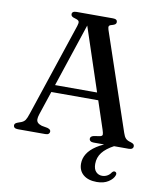

<svg xmlns="http://www.w3.org/2000/svg" viewBox="-97 -778 905 1069"><g transform="rotate(10 355.5 -243.5)"><path d="M574.5 -18.5 585.5 -1Q541 22.5 519.2 50.5Q497.5 78.5 497.5 115Q497.5 144.5 511.5 159.2Q525.5 174 546.5 174Q562 174 575.5 166.5Q589 159 597 146Q601.5 141 605 139.2Q608.5 137.5 613.5 138.5Q618.5 139.5 621.5 144.5Q624.5 149.5 621.5 158Q614.5 179 588.5 196Q562.5 213 523 213Q474.5 213 447 190Q419.5 167 419.5 127Q419.5 97.5 435.8 71.2Q452 45 486.2 22.5Q520.5 0 574.5 -18.5ZM172.5 -278H470L473 -236.5H167.5ZM219.5 -18Q219.5 -10 213.5 -5Q207.5 0 195 0H40Q27.5 0 21.2 -4.8Q15 -9.5 15 -17.5Q15 -23.5 18.8 -27.8Q22.5 -32 33 -36L52.5 -43Q67 -49 74.2 -59.5Q81.5 -70 90.5 -98L266 -624Q272 -642 268.8 -649.8Q265.5 -657.5 248 -662.5Q234 -666 228.5 -670.8Q223 -675.5 223 -683Q223 -691 229.2 -695.5Q235.5 -700 248.5 -700H454Q467 -700 473 -695.5Q479 -691 479 -683Q479 -675.5 473.8 -670.8Q468.5 -666 455.5 -662.5Q441.5 -659.5 438.8 -653.2Q436 -647 440.5 -633L626.5 -83Q633 -62.5 642.2 -52.8Q651.5 -43 669.5 -38.5Q683 -34.5 687.5 -30Q692 -25.5 692 -18Q692 -10 685.8 -5Q679.5 0 667 0H468.5Q456 0 449.8 -5Q443.5 -10 443.5 -18Q443.5 -24.5 448 -29Q452.5 -33.5 462.5 -36L497.5 -41.5Q510.5 -44.5 510.8 -52.8Q511 -61 505 -79L314 -654L328.5 -661L143 -103Q137 -85 137.2 -73.2Q137.5 -61.5 144.8 -54.2Q152 -47 167.5 -42L200.5 -36Q210 -33 214.8 -29Q219.5 -25 219.5 -18Z"/></g></svg>

Font: Fraunces 16pt
Style: Regular
Weight: 400
Version: Version 1.000;[b76b70a41]